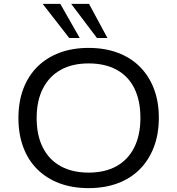

<svg xmlns="http://www.w3.org/2000/svg" viewBox="-20 -961 913 990"><path d="M437 9Q353 9 286.5 -16Q220 -41 172.5 -88Q125 -135 100 -202Q75 -269 75 -352Q75 -436 100 -502.5Q125 -569 172.5 -616.5Q220 -664 287 -689Q354 -714 437 -714Q520 -714 587 -689Q654 -664 701 -617Q748 -570 773.5 -503.5Q799 -437 799 -354Q799 -270 773.5 -203Q748 -136 701 -88.5Q654 -41 587 -16Q520 9 437 9ZM437 -71Q521 -71 580.5 -104Q640 -137 672 -200.5Q704 -264 704 -353Q704 -443 672.5 -506Q641 -569 581 -601.5Q521 -634 437 -634Q353 -634 293.5 -601Q234 -568 201.5 -505Q169 -442 169 -352Q169 -263 201 -200Q233 -137 293 -104Q353 -71 437 -71ZM480 -765 347 -941H439L534 -765ZM337 -765 200 -941H291L391 -765Z"/></svg>

Font: Nunito Sans 10pt SemiExpanded
Style: Regular
Weight: 400
Width: 6
Designer: Vernon Adams
Foundry: Vernon Adams
Version: Version 3.101;gftools[0.9.27]